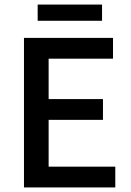

<svg xmlns="http://www.w3.org/2000/svg" viewBox="-20 -821 575 841"><path d="M145 -801V-730H427V-801ZM85 -655V0H485V-91H193V-296H431V-387H193V-564H475V-655Z"/></svg>

Font: Cambridge Sans Medium
Style: Regular
Weight: 500
Version: Version 2.020;PS 002.020;hotconv 1.0.88;makeotf.lib2.5.64775